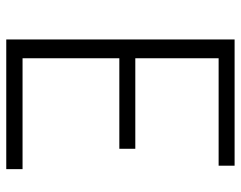

<svg xmlns="http://www.w3.org/2000/svg" viewBox="-98 -671 769 613"><g transform="rotate(90 286.5 -364.5)"><path d="M106 0V-729H509V-678H166V-412H455V-361H166V-52H520V0Z"/></g></svg>

Font: Noto Sans Korean Light
Style: Regular
Weight: 300
Designer: Ryoko NISHIZUKA  (kana & ideographs); Paul D. Hunt (Latin, Greek & Cyrillic); Wenlong ZHANG  (bopomofo); Sandoll Communi
Foundry: Adobe Systems Incorporated
Version: Version 1.000;PS 1;hotconv 1.0.78;makeotf.lib2.5.61930